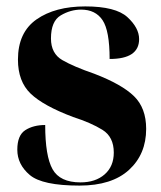

<svg xmlns="http://www.w3.org/2000/svg" viewBox="-20 -569 503 599"><path d="M228 10Q329 10 382.5 -39Q436 -88 436 -167Q436 -232 398 -269Q360 -306 274 -339Q210 -361 174.5 -381.5Q139 -402 139 -449Q139 -503 169.5 -521Q200 -539 233 -539Q278 -539 300 -506Q322 -473 322 -385Q414 -385 414 -447Q414 -482 377.5 -515.5Q341 -549 246 -549Q152 -549 94 -508.5Q36 -468 36 -383Q36 -315 75.5 -277Q115 -239 208 -204Q264 -186 299.5 -164Q335 -142 335 -93Q335 -50 306.5 -25Q278 0 231 0Q167 0 144 -41Q121 -82 121 -179Q84 -179 59 -163Q34 -147 34 -102Q34 -56 73 -23Q112 10 228 10Z"/></svg>

Font: Noto Serif Display SemiCondensed Extra
Style: Regular
Weight: 800
Width: 4
Designer: Monotype Design Team
Foundry: Monotype Imaging Inc.
Version: Version 1.900